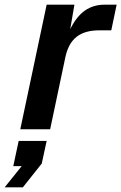

<svg xmlns="http://www.w3.org/2000/svg" viewBox="-73 -554 520 823"><path d="M14 0H142L207 -308C224 -389 271 -424 353 -424H404L427 -534H377C311 -534 264 -502 228 -429L246 -534H127ZM-53 249H25L106 147L127 50H7L-16 158H20Z"/></svg>

Font: Geist SemiBold
Style: Italic
Weight: 600
Italic angle: -12°
Designer: Basement.studio, Andrés Briganti, Mateo Zaragoza
Foundry: Basement.studio, Vercel, Andrés Briganti, Guido Ferreyra, Mateo Zaragoza
Version: Version 1.500